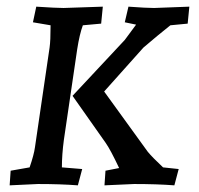

<svg xmlns="http://www.w3.org/2000/svg" viewBox="-20 -553 599 577"><path d="M517 -45 504 4Q452 0 383 0L294 4L297 -40L338 -48Q312 -103 298 -123L198 -265L355 -433L389 -479L355 -486L366 -533Q420 -529 443 -529L549 -533L544 -482L492 -477Q453 -446 411 -410L293 -278L424 -97Q438 -80 470 -50ZM289 -533 284 -482 229 -477Q219 -450 212 -405L172 -133Q166 -88 166 -50L227 -45L214 4Q162 0 94 0L9 4L12 -40L69 -50Q82 -88 85 -110L129 -410Q132 -430 132 -477L79 -486L89 -533Q149 -529 171 -529Z"/></svg>

Font: Andada SC
Style: Italic
Weight: 400
Italic angle: -8.29999°
Designer: Carolina Giovagnoli
Foundry: Carolina Giovagnoli
Version: Version 1.003